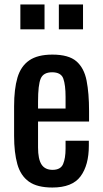

<svg xmlns="http://www.w3.org/2000/svg" viewBox="-20 -830 461 858"><path d="M214 8Q146 8 109 -18.5Q72 -45 57.5 -96.5Q43 -148 43 -223V-355Q43 -432 58 -483Q73 -534 110.5 -560Q148 -586 214 -586Q287 -586 321.5 -556Q356 -526 367 -469.5Q378 -413 378 -334V-287H150V-171Q150 -119 165.5 -95Q181 -71 215 -71Q251 -71 262 -97Q273 -123 273 -166V-201H377V-179Q377 -92 340 -42Q303 8 214 8ZM150 -345H273V-397Q273 -450 263 -478.5Q253 -507 213 -507Q174 -507 162 -479Q150 -451 150 -376ZM243 -699V-810H351V-699ZM71 -699V-810H179V-699Z"/></svg>

Font: Oswald
Style: Regular
Weight: 400
Designer: Vernon Adams
Foundry: Vernon Adams
Version: Version 4.103; ttfautohint (v1.8.3)